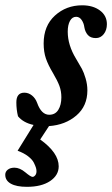

<svg xmlns="http://www.w3.org/2000/svg" viewBox="-86 -472 429 735"><path d="M17.1 243.2Q-22.9 243.2 -44.4 231.2Q-65.9 219.2 -65.9 196.8Q-65.9 185.1 -56.2 177.5Q-46.4 169.9 -30.8 169.9Q-10.3 169.9 10.7 187.5Q31.7 205.1 38.6 205.1Q43.9 205.1 48.8 199.2Q53.7 193.4 53.7 183.6Q53.7 177.7 51.8 170.7Q49.8 163.6 43.7 151.1Q37.6 138.7 21.5 126.2Q5.4 113.8 -18.6 105L42.5 6.3Q3.4 -2 -17.1 -26.9Q-23.4 -52.2 -23.4 -80.1Q-23.4 -117.2 7.3 -117.2Q23.4 -117.2 36.6 -106.4Q49.8 -95.7 56.2 -78.1Q72.3 -32.7 102.5 -32.7Q125.5 -32.7 137.2 -51.5Q148.9 -70.3 148.9 -99.6Q148.9 -123 141.4 -143.3Q133.8 -163.6 116.2 -193.4Q98.6 -222.7 89.8 -248Q81.1 -273.4 81.1 -305.7Q81.1 -373 124.3 -412.4Q167.5 -451.7 228.5 -451.7Q270 -451.7 296.6 -431.9Q323.2 -412.1 323.2 -379.4Q323.2 -356.9 311.3 -341.6Q299.3 -326.2 280.8 -326.2Q260.7 -326.2 250.2 -338.1Q239.7 -350.1 236.8 -368.2Q234.9 -383.3 226.6 -395.5Q218.3 -407.7 205.6 -407.7Q190.4 -407.7 181.9 -392.1Q173.3 -376.5 173.3 -350.6Q173.3 -299.3 205.1 -247.1Q220.2 -222.2 227.5 -208.5Q234.9 -194.8 241.7 -171.9Q248.5 -148.9 248.5 -126Q248.5 -65.9 206.3 -29.8Q164.1 6.3 101.6 10.7L67.9 62Q138.7 112.8 138.7 164.6Q138.7 199.2 105.7 221.2Q72.8 243.2 17.1 243.2Z"/></svg>

Font: Elstob 10pt
Style: Bold Italic
Weight: 700
Italic angle: -20°
Designer: Peter S. Baker
Version: Version 1.015